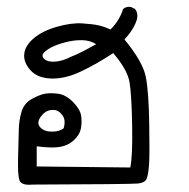

<svg xmlns="http://www.w3.org/2000/svg" viewBox="-20 -351 540 549"><path d="M73.2 176.8Q42 179.7 36.1 165.5Q30.3 151.4 31.7 100.1Q33.2 48.8 33.7 21Q34.2 -6.8 41.5 -31.2Q48.8 -55.7 70.8 -67.9Q92.8 -80.1 108.4 -83Q124 -85.9 146 -83Q168 -80.1 188.5 -59.6Q209 -39.1 211.9 -20.5Q214.8 -2 211.4 16.1Q208 34.2 191.9 49.3Q175.8 64.5 152.8 68.8Q129.9 73.2 85 67.4V125L352.5 127.9Q359.4 95.7 357.9 8.8Q356.4 -78.1 350.6 -114.7Q344.7 -151.4 303.7 -199.2Q254.9 -167 210 -146Q165 -125 126 -126.5Q86.9 -127.9 66.9 -150.4Q46.9 -172.9 49.3 -196.8Q51.8 -220.7 76.7 -241.7Q101.6 -262.7 142.6 -274.4Q183.6 -286.1 214.8 -284.2Q246.1 -282.2 262.7 -278.3Q279.3 -274.4 295.9 -266.6Q309.6 -280.3 318.4 -294.9Q327.1 -309.6 332 -325.2Q340.8 -333 354.5 -331.1L366.2 -325.2Q375 -314.5 372.1 -297.9Q364.3 -268.6 335.9 -238.3Q388.7 -173.8 397 -130.9Q405.3 -87.9 406.7 2.9Q408.2 93.8 406.2 119.6Q404.3 145.5 399.9 158.7Q395.5 171.9 373 173.8Q350.6 175.8 73.2 176.8ZM162.1 15.6Q166 2 164.1 -8.8Q162.1 -19.5 151.4 -29.3Q140.6 -39.1 124 -36.1Q107.4 -33.2 95.7 -16.1Q84 1 95.2 13.2Q106.4 25.4 128.4 25.4Q150.4 25.4 162.1 15.6ZM182.6 -188.5Q200.2 -195.3 218.8 -205.1Q237.3 -214.8 254.9 -224.6Q241.2 -233.4 224.6 -235.4Q208 -237.3 188 -234.4Q168 -231.4 145.5 -223.6Q123 -215.8 109.4 -204.1Q95.7 -192.4 106.4 -182.6Q117.2 -172.9 138.7 -174.8Q160.2 -176.8 182.6 -188.5Z"/></svg>

Font: JasonHandwriting1
Style: Regular
Weight: 400
Version: Version 1.48.20